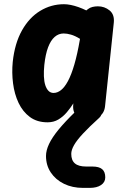

<svg xmlns="http://www.w3.org/2000/svg" viewBox="-20 -571 626 912"><path d="M206 10Q156 10 122 -15.2Q88 -40.5 68.2 -82.2Q48.5 -124 42 -175Q35.5 -226 40.5 -277Q50 -365.5 84.5 -426.8Q119 -488 171 -519.5Q223 -551 284 -551Q299 -551 316.2 -547.5Q333.5 -544 352 -537.5Q370.5 -531 390 -521.5L397.5 -527.5Q407 -535 419.2 -538Q431.5 -541 445 -541Q476.5 -541 500.5 -521.5Q524.5 -502 520.5 -463L479 -66.5Q475.5 -33 450.5 -16.5Q425.5 0 397 0Q366 0 345 -19.2Q324 -38.5 328 -75.5L328.5 -80Q315 -58.5 297.5 -37.8Q280 -17 257.5 -3.5Q235 10 206 10ZM190.5 -262.5Q187.5 -233 188.5 -208.5Q189.5 -184 195.2 -166.2Q201 -148.5 210.8 -139Q220.5 -129.5 234.5 -129.5Q252.5 -129.5 269.8 -143Q287 -156.5 303 -186.2Q319 -216 333.2 -264.8Q347.5 -313.5 359.5 -383.5L360 -386.5Q336.5 -401 317.2 -406.5Q298 -412 282.5 -412Q258.5 -412 239.8 -395.8Q221 -379.5 208.5 -346.5Q196 -313.5 190.5 -262.5ZM374.5 321.5Q323.5 321.5 283.8 302Q244 282.5 221.2 248.2Q198.5 214 198.5 170Q198.5 143.5 213 112.8Q227.5 82 258.5 44.2Q289.5 6.5 338.5 -41Q353 -55 369 -61.2Q385 -67.5 406 -67.5Q427 -67.5 444.5 -56.2Q462 -45 462 -31.5Q462 -21 450.5 -10.5Q403 32.5 374 63.8Q345 95 331.8 118.2Q318.5 141.5 318.5 160Q318.5 190.5 335.8 205.2Q353 220 389 220H418.5Q450.5 220 465.2 232.5Q480 245 480 271.5Q480 294.5 460 308Q440 321.5 406 321.5Z"/></svg>

Font: Edu SA Hand
Style: Regular
Weight: 400
Designer: Tina and Corey Anderson, Eben Sorkin, Mirko Velimirovic
Foundry: Google for Education
Version: Version 2.000